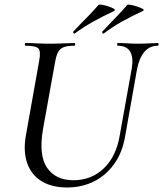

<svg xmlns="http://www.w3.org/2000/svg" viewBox="-20 -815 721 848"><path d="M562 -513Q570 -562 554.5 -587.5Q539 -613 500 -613Q497 -613 497.5 -619Q498 -625 500 -625Q522 -625 544 -623.5Q566 -622 592 -622Q616 -622 638 -623.5Q660 -625 677 -625Q681 -625 680.5 -619Q680 -613 677 -613Q640 -613 617 -585Q594 -557 585 -508L533 -215Q521 -142 484.5 -91Q448 -40 394.5 -13.5Q341 13 276 13Q209 13 164 -14.5Q119 -42 100.5 -93.5Q82 -145 94 -215L153 -546Q161 -589 149.5 -601Q138 -613 93 -613Q89 -613 89.5 -619Q90 -625 92 -625Q115 -625 143 -623.5Q171 -622 200 -622Q233 -622 261 -623.5Q289 -625 309 -625Q312 -625 312 -619Q312 -613 309 -613Q278 -613 261 -606.5Q244 -600 236 -584Q228 -568 223 -539L170 -245Q150 -129 188 -74Q226 -19 304 -19Q384 -19 439 -72Q494 -125 509 -218ZM310 -667Q306 -665 304 -670Q302 -675 305 -677Q335 -709 361.5 -735.5Q388 -762 414 -792Q416 -796 429.5 -794Q443 -792 458 -787Q473 -782 482 -777Q491 -772 485 -767Q436 -744 393.5 -720.5Q351 -697 310 -667ZM438 -667Q434 -665 432 -670Q430 -675 433 -677Q463 -709 489 -735.5Q515 -762 541 -792Q544 -796 557.5 -793.5Q571 -791 586 -786Q601 -781 610 -776Q619 -771 612 -767Q562 -744 520 -720.5Q478 -697 438 -667Z"/></svg>

Font: Cormorant Light Medium
Style: Italic
Weight: 500
Italic angle: -10°
Version: Version 4.000